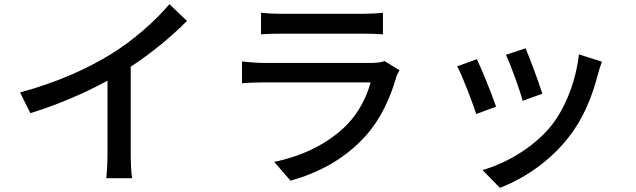

<svg xmlns="http://www.w3.org/2000/svg" viewBox="-20 -815 3040 918"><path d="M76 -373 125 -274C257 -314 389 -372 494 -429V-81C494 -40 491 15 488 37H612C607 15 605 -40 605 -81V-496C704 -561 798 -638 874 -715L790 -795C722 -714 616 -621 512 -557C401 -488 251 -420 76 -373Z M1228 -754V-651C1256 -653 1292 -654 1324 -654C1381 -654 1656 -654 1712 -654C1746 -654 1786 -653 1811 -651V-754C1786 -751 1745 -749 1713 -749C1655 -749 1381 -749 1324 -749C1291 -749 1254 -751 1228 -754ZM1890 -479 1819 -523C1806 -518 1782 -514 1755 -514C1697 -514 1301 -514 1243 -514C1214 -514 1176 -517 1137 -521V-417C1175 -420 1219 -421 1243 -421C1316 -421 1703 -421 1752 -421C1734 -355 1698 -280 1641 -221C1559 -136 1437 -71 1291 -41L1369 49C1497 13 1624 -50 1727 -164C1801 -246 1846 -347 1874 -444C1876 -453 1884 -468 1890 -479Z M2493 -584 2399 -553C2422 -505 2467 -380 2479 -333L2573 -367C2560 -411 2511 -542 2493 -584ZM2858 -520 2748 -555C2734 -429 2684 -299 2615 -213C2532 -110 2400 -34 2287 -2L2370 83C2483 40 2607 -41 2699 -159C2769 -248 2812 -354 2839 -461C2843 -477 2849 -495 2858 -520ZM2260 -532 2166 -498C2188 -459 2240 -323 2257 -270L2352 -305C2333 -360 2283 -486 2260 -532Z"/></svg>

Font: Noto Sans JP Medium
Style: Regular
Weight: 500
Designer: Ryoko NISHIZUKA 西塚涼子 (kana, bopomofo & ideographs); Paul D. Hunt (Latin, Greek & Cyrillic); Sandoll Communications 산돌커뮤니
Foundry: Adobe
Version: Version 2.004;hotconv 1.0.118;makeotfexe 2.5.65603